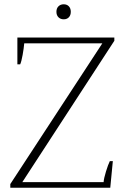

<svg xmlns="http://www.w3.org/2000/svg" viewBox="-20 -875 591 895"><path d="M243 -820Q243 -836 252.5 -845.5Q262 -855 277 -855Q292 -855 301 -845.5Q310 -836 310 -820Q310 -804 301 -794.5Q292 -785 277 -785Q262 -785 252.5 -794.5Q243 -804 243 -820ZM28 -17 457 -673H93Q91 -650 85.5 -619Q80 -588 74 -575H61V-700H513V-685L84 -26H463Q464 -43 474 -75.5Q484 -108 492 -124H506L494 0H28Z"/></svg>

Font: Trirong ExtraLight
Style: Regular
Weight: 275
Designer: Katatrad Team
Foundry: CadsonDemak
Version: Version 1.001